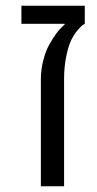

<svg xmlns="http://www.w3.org/2000/svg" viewBox="-20 -650 339 670"><path d="M275.9 -629.9V-566.9Q272.9 -565.4 268.1 -562.3Q263.2 -559.1 250.7 -544.4Q238.3 -529.8 228.8 -510.5Q219.2 -491.2 211.4 -454.6Q203.6 -418 203.6 -373.5V0H122.6V-372.6Q122.6 -407.2 131.1 -439.9Q139.6 -472.7 151.9 -494.1Q177.7 -540 197.3 -556.6L205.6 -564.5V-566.9H54.7V-629.9Z"/></svg>

Font: Open Sans Hebrew
Style: Regular
Weight: 400
Foundry: Ascender Corporation, Yanek Iontef
Version: Version 2.001;PS 002.001;hotconv 1.0.70;makeotf.lib2.5.58329